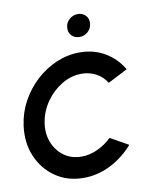

<svg xmlns="http://www.w3.org/2000/svg" viewBox="-87 -739 675 814"><g transform="rotate(-10 250.5 -332.0)"><path d="M344.5 -135 422 -91.5Q381 -44 325 -15.5Q269 13 208 13Q139 13 87.2 -22.5Q35.5 -58 10.2 -117.8Q-15 -177.5 -5 -250Q2.5 -305 28.8 -352.8Q55 -400.5 94.5 -436.8Q134 -473 182.2 -493.5Q230.5 -514 282 -514Q343 -514 391 -485.5Q439 -457 466.5 -409L382 -365.5Q365 -393.5 336.5 -408.5Q308 -423.5 275 -423.5Q230 -423.5 189.8 -399.5Q149.5 -375.5 121.5 -336Q93.5 -296.5 85.5 -250Q77 -203 91.8 -164Q106.5 -125 138.5 -101.2Q170.5 -77.5 215 -77.5Q250 -77.5 284.2 -93.5Q318.5 -109.5 344.5 -135ZM294.5 -578.5Q273 -578.5 260 -592.2Q247 -606 249 -627Q250.5 -647.5 266.2 -661.5Q282 -675.5 303 -675.5Q323.5 -675.5 336.5 -661.5Q349.5 -647.5 347.5 -627Q345.5 -606 330.2 -592.2Q315 -578.5 294.5 -578.5Z"/></g></svg>

Font: Urbanist Medium
Style: Italic
Weight: 500
Italic angle: -8°
Designer: Corey Hu
Foundry: Corey Hu
Version: Version 1.330; ttfautohint (v1.8.4.7-5d5b)